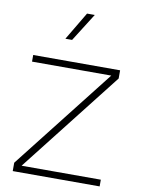

<svg xmlns="http://www.w3.org/2000/svg" viewBox="-100 -1005 789 1072"><g transform="rotate(10 294.5 -469.0)"><path d="M210 -778.8H248L348.6 -938H304.7ZM498 -620.6 48.8 -47.4V0H541.5V-38.1H92.3L541.5 -611.8V-658.2H48.8V-620.6Z"/></g></svg>

Font: Estedad ExtraLight
Style: Regular
Weight: 200
Designer: Amin Abedi
Version: Version 7.3